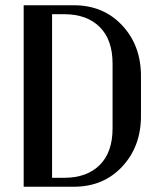

<svg xmlns="http://www.w3.org/2000/svg" viewBox="-20 -710 616 730"><path d="M516 -269Q516 -153 444.5 -76.5Q373 0 261 0H70V-690H261Q373 -690 444.5 -613.5Q516 -537 516 -421ZM408 -222V-468Q408 -559 359 -607.5Q310 -656 224 -656H178V-34H224Q310 -34 359 -82.5Q408 -131 408 -222Z"/></svg>

Font: Trochut
Style: Regular
Weight: 400
Designer: Andreu Balius
Foundry: Andreu Balius
Version: Version 1.001